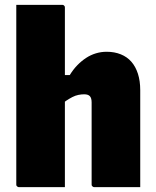

<svg xmlns="http://www.w3.org/2000/svg" viewBox="-20 -770 640 790"><path d="M58 0Q55 0 52.5 -1.5Q50 -3 48.5 -5Q47 -7 47 -11Q47 -91 47 -171Q47 -251 47 -331.5Q47 -412 47 -492Q47 -572 47 -652Q47 -679 47 -704Q47 -729 47 -750Q76 -750 110.5 -750Q145 -750 178.5 -750Q212 -750 236 -750Q240 -750 242 -748.5Q244 -747 245.5 -745Q247 -743 247 -739Q247 -647 247 -554.5Q247 -462 247 -369.5Q247 -277 247 -184.5Q247 -92 247 0Q220 0 186 0Q152 0 118 0Q84 0 58 0ZM225 -332V-461H267Q281 -484 298 -501.5Q315 -519 334 -531.5Q353 -544 374.5 -550.5Q396 -557 419 -557Q451 -557 477 -546.5Q503 -536 520.5 -516Q538 -496 547.5 -466.5Q557 -437 557 -399Q557 -347 557 -297Q557 -247 557 -197.5Q557 -148 557 -98Q557 -73 557 -49Q557 -25 557 0Q509 0 462.5 0Q416 0 368 0Q365 0 362.5 -1.5Q360 -3 358.5 -5Q357 -7 357 -11Q357 -67 357 -123.5Q357 -180 357 -236.5Q357 -293 357 -349Q357 -366 350 -374Q343 -382 326 -382Q315 -382 302.5 -379.5Q290 -377 277.5 -370.5Q265 -364 251.5 -355Q238 -346 225 -332Z"/></svg>

Font: Recursive Black
Style: Regular
Weight: 900
Version: Version 1.085